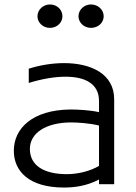

<svg xmlns="http://www.w3.org/2000/svg" viewBox="-20 -796 608 861"><path d="M445 -723C445 -752 420 -776 388 -776C357 -776 332 -752 332 -723C332 -695 356 -671 388 -671C421 -671 445 -695 445 -723ZM260 -723C260 -752 236 -776 204 -776C173 -776 148 -752 148 -723C148 -695 172 -671 204 -671C236 -671 260 -695 260 -723ZM492 30V-351C492 -465 388 -513 267 -513C215 -513 160 -504 109 -488V-424C167 -442 224 -452 274 -452C361 -452 424 -421 424 -343V-293C386 -302 330 -305 295 -305C125 -303 42 -220 42 -120C42 -29 109 45 267 45C311 45 367 39 424 9V30ZM424 -52C387 -30 332 -15 280 -15C175 -15 114 -55 114 -128C114 -201 188 -246 296 -247C326 -247 380 -244 424 -233Z"/></svg>

Font: LINE Seed JP App_OTF Regular
Style: Regular
Weight: 400
Designer: LY Corporation & Fontrix & Fontworks
Version: Version 1.002